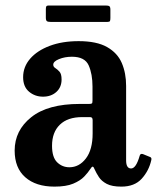

<svg xmlns="http://www.w3.org/2000/svg" viewBox="-20 -684 583 714"><path d="M34.5 -124Q34.5 -199 96.2 -248.2Q158 -297.5 276.5 -297.5H311Q319.5 -297.5 321.8 -299.5Q324 -301.5 324 -310.5V-362Q324 -408.5 309.8 -440.8Q295.5 -473 247.5 -473Q221 -473 199.5 -464.2Q178 -455.5 178 -443.5Q178 -435.5 185.8 -430.8Q193.5 -426 201.2 -417.5Q209 -409 209 -388.5Q209 -359.5 189.5 -342Q170 -324.5 140 -324.5Q110 -324.5 88 -343Q66 -361.5 66 -397Q66 -435.5 92.2 -465.8Q118.5 -496 165 -513.5Q211.5 -531 272.5 -531Q339.5 -531 378.2 -509Q417 -487 433 -449.5Q449 -412 449 -364.5V-87.5Q449 -57.5 467.5 -57.5Q486 -57.5 499.5 -105Q502 -114 511.5 -111L538.5 -100Q545 -97.5 542.5 -88Q533.5 -48.5 506.8 -19.2Q480 10 431.5 10H431Q396.5 10 377 -0.2Q357.5 -10.5 347.8 -25.5Q338 -40.5 332 -54Q328.5 -63.5 325 -64.2Q321.5 -65 315.5 -55Q307.5 -42.5 293 -27.2Q278.5 -12 252.2 -1Q226 10 182.5 10Q113.5 10 74 -24.8Q34.5 -59.5 34.5 -124ZM173.5 -142Q173.5 -99 192.5 -80.5Q211.5 -62 238 -62Q274.5 -62 299.5 -94.8Q324.5 -127.5 324.5 -188V-237.5Q324.5 -248.5 315 -248.5H285.5Q231.5 -248.5 202.5 -220.2Q173.5 -192 173.5 -142ZM150.5 -618.5V-650Q150.5 -657 152.2 -660.2Q154 -663.5 160.5 -663.5H373.5Q383 -663.5 386.8 -660.8Q390.5 -658 390.5 -648V-617.5Q390.5 -609.5 389 -606Q387.5 -602.5 379.5 -602.5H168Q158.5 -602.5 154.5 -605.2Q150.5 -608 150.5 -618.5Z"/></svg>

Font: Besley* Narrow Semi
Style: Regular
Weight: 600
Width: 4
Designer: Owen Earl
Foundry: indestructible type*
Version: Version 3.000; ttfautohint (v1.8.3)